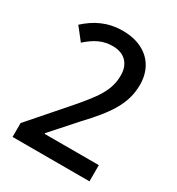

<svg xmlns="http://www.w3.org/2000/svg" viewBox="-173 -834 872 945"><g transform="rotate(30 263.0 -362.0)"><path d="M477 0V-92H169V-96L292 -234C396 -345 455 -424 455 -536C455 -650 376 -724 251 -724C163 -724 100 -691 44 -640L99 -570C148 -613 189 -634 245 -634C309 -634 350 -596 350 -529C350 -442 308 -386 208 -271L40 -79V0Z"/></g></svg>

Font: Noto Sans Myanmar UI SemiCondensed Medium
Style: Regular
Weight: 500
Width: 4
Designer: Monotype Design Team
Foundry: Monotype Imaging Inc.
Version: Version 2.103